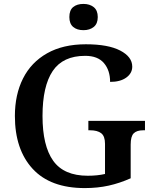

<svg xmlns="http://www.w3.org/2000/svg" viewBox="-20 -950 783 980"><path d="M56 -358Q56 -467 97.5 -549.5Q139 -632 220.5 -678Q302 -724 418 -724Q532 -724 593.5 -692Q655 -660 655 -610Q655 -576 624.5 -554Q594 -532 542 -532Q542 -591 510.5 -628Q479 -665 415 -665Q301 -665 249 -587.5Q197 -510 197 -358Q197 -206 251.5 -129.5Q306 -53 428 -53Q477 -53 516 -62V-216Q516 -255 496.5 -270Q477 -285 440 -285H431V-333H720V-285H711Q678 -285 662.5 -269.5Q647 -254 647 -212V-40Q591 -15 534.5 -2.5Q478 10 413 10Q237 10 146.5 -88.5Q56 -187 56 -358ZM334 -863Q334 -898 353.5 -914Q373 -930 406 -930Q438 -930 458.5 -913.5Q479 -897 479 -863Q479 -829 458.5 -812.5Q438 -796 406 -796Q373 -796 353.5 -812.5Q334 -829 334 -863Z"/></svg>

Font: Noto Serif SemiBold
Style: Regular
Weight: 600
Designer: Monotype Design Team
Foundry: Monotype Imaging Inc.
Version: Version 1.001